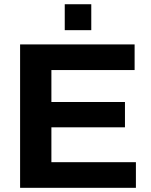

<svg xmlns="http://www.w3.org/2000/svg" viewBox="-20 -899 723 919"><path d="M76.2 0V-686.4H624.3V-563.7H226V-410.8H578.1V-289.6H226V-122.7H630.5V0ZM289.9 -754.6V-878.7H416.9V-754.6Z"/></svg>

Font: Archivo SemiBold
Style: Regular
Weight: 600
Designer: Hector Gatti
Foundry: Omnibus-Type
Version: Version 2.001